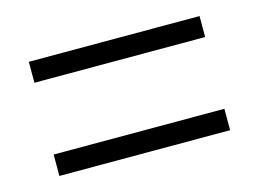

<svg xmlns="http://www.w3.org/2000/svg" viewBox="-50 -611 561 416"><g transform="rotate(-15 230.5 -403.0)"><path d="M39 -484V-531H422V-484ZM39 -275V-323H422V-275Z"/></g></svg>

Font: Noto Sans Tamil UI Condensed Light
Style: Regular
Weight: 300
Width: 3
Designer: Jelle Bosma - Monotype Design Team
Foundry: Monotype Imaging Inc.
Version: Version 2.004; ttfautohint (v1.8.4.7-5d5b)